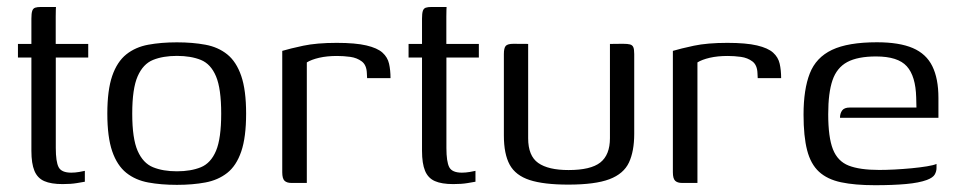

<svg xmlns="http://www.w3.org/2000/svg" viewBox="-20 -525 2747 551"><path d="M159.8 3.3Q126.4 3.3 107 -5.3Q87.5 -13.8 78.8 -34.8Q70.1 -55.8 70.1 -92V-359.8H31.5V-399H70.1V-471.4Q70.1 -486.3 72.4 -493.5Q74.7 -500.7 80.8 -502.9Q86.9 -505 98.1 -505H140.6Q140.6 -503.5 140.2 -496.8Q139.9 -490.2 139.9 -477.5V-399H233.2V-359.8H140.1V-100.3Q140.1 -61.1 148.2 -45.3Q156.4 -29.5 184.5 -29.5Q195.4 -29.5 207.1 -31.5Q218.8 -33.5 223.5 -34.7V-3.5Q217.8 -2.5 200.8 0.4Q183.9 3.3 159.8 3.3Z M487.7 5.5Q442.2 5.5 405.6 -1.3Q368.9 -8 342.5 -29Q316.1 -50.1 302 -90.9Q288 -131.8 288 -199Q288 -266.2 302 -307.1Q316.1 -347.9 342.5 -369Q368.9 -390 405.6 -396.7Q442.2 -403.5 487.7 -403.5Q532.9 -403.5 569.4 -396.7Q605.9 -390 632.1 -369Q658.3 -347.9 672.3 -307.1Q686.3 -266.2 686.3 -199Q686.3 -131.1 672.3 -90.2Q658.3 -49.3 632 -28.7Q605.6 -8 569.1 -1.3Q532.6 5.5 487.7 5.5ZM487.7 -33.4Q527.9 -33.4 556.5 -45.1Q585 -56.8 599.9 -92.1Q614.8 -127.3 614.8 -199Q614.8 -270.7 599.9 -306Q585 -341.4 556.5 -353Q527.9 -364.6 487.7 -364.6Q447.7 -364.6 419.1 -353Q390.5 -341.4 375 -306Q359.5 -270.7 359.5 -199Q359.5 -127.3 375 -92.1Q390.5 -56.8 419.1 -45.1Q447.7 -33.4 487.7 -33.4Z M860.5 0H816.3Q803.1 0 796.5 -6.3Q790 -12.7 790 -30.7V-379Q811.6 -385.5 850.2 -393.8Q888.9 -402 946.3 -402Q1000.1 -402 1031.5 -394.6Q1063 -387.2 1077.7 -373.9Q1092.4 -360.6 1096.5 -342.2Q1100.7 -323.8 1100.7 -300.8H1033.5L1032.8 -314.8Q1032 -338.4 1018.3 -348.7Q1004.5 -359.1 985.2 -361.8Q966 -364.4 947.4 -364.4Q918.3 -364.4 895.8 -359.2Q873.3 -353.9 860.5 -345.9Z M1280.8 3.3Q1247.4 3.3 1228 -5.3Q1208.5 -13.8 1199.8 -34.8Q1191.1 -55.8 1191.1 -92V-359.8H1152.5V-399H1191.1V-471.4Q1191.1 -486.3 1193.4 -493.5Q1195.7 -500.7 1201.8 -502.9Q1207.9 -505 1219.1 -505H1261.6Q1261.6 -503.5 1261.2 -496.8Q1260.9 -490.2 1260.9 -477.5V-399H1354.2V-359.8H1261.1V-100.3Q1261.1 -61.1 1269.2 -45.3Q1277.4 -29.5 1305.5 -29.5Q1316.4 -29.5 1328.1 -31.5Q1339.8 -33.5 1344.5 -34.7V-3.5Q1338.8 -2.5 1321.8 0.4Q1304.9 3.3 1280.8 3.3Z M1495.7 -399V-128.2Q1495.7 -77.7 1524.5 -57.4Q1553.3 -37 1611.7 -37Q1675.3 -37 1702.8 -58.7Q1730.4 -80.5 1730.4 -128.5V-399Q1731.4 -399 1736.9 -399Q1742.4 -399 1748.8 -399.1Q1755.2 -399.3 1761.1 -399.3Q1767 -399.3 1768.8 -399.3Q1781.2 -399.3 1788 -397.5Q1794.7 -395.7 1797.4 -389.8Q1800.1 -383.8 1800.1 -369.9V-141Q1800.1 -91.1 1785 -58.7Q1769.8 -26.2 1728.9 -10.7Q1688 4.8 1610.7 4.8Q1540.6 4.8 1500.1 -8.3Q1459.6 -21.5 1442.8 -52.2Q1426 -83 1426 -136.2V-369.9Q1426 -387.1 1431.3 -393.2Q1436.7 -399.3 1453.5 -399.3Q1464.5 -399.3 1474.6 -399.1Q1484.7 -399 1495.7 -399Z M1981.5 0H1937.3Q1924.1 0 1917.5 -6.3Q1911 -12.7 1911 -30.7V-379Q1932.6 -385.5 1971.2 -393.8Q2009.9 -402 2067.3 -402Q2121.1 -402 2152.5 -394.6Q2184 -387.2 2198.7 -373.9Q2213.4 -360.6 2217.5 -342.2Q2221.7 -323.8 2221.7 -300.8H2154.5L2153.8 -314.8Q2153 -338.4 2139.3 -348.7Q2125.5 -359.1 2106.2 -361.8Q2087 -364.4 2068.4 -364.4Q2039.3 -364.4 2016.8 -359.2Q1994.3 -353.9 1981.5 -345.9Z M2491.1 6.5Q2433.1 6.5 2393.6 -1.9Q2354.1 -10.3 2330.3 -32.2Q2306.5 -54.2 2296.3 -93.8Q2286 -133.4 2286 -196.1Q2286 -268.5 2303.9 -314.2Q2321.7 -360 2367.7 -381.9Q2413.7 -403.7 2496.5 -403.7Q2560.7 -403.7 2599.5 -387.1Q2638.2 -370.5 2655.6 -335Q2673.1 -299.5 2673.1 -244.1V-187H2390.6Q2390.6 -199.4 2396.7 -207.9Q2402.8 -216.4 2418.7 -216.4H2610L2609.3 -245Q2607.8 -306.6 2582.3 -334.8Q2556.9 -363 2494.2 -363Q2441.5 -363 2411.4 -346.9Q2381.4 -330.7 2369.1 -294.7Q2356.8 -258.7 2356.8 -197.2Q2356.8 -131 2370.3 -96.6Q2383.9 -62.1 2415.7 -49.7Q2447.6 -37.3 2503.2 -37.3Q2522.2 -37.3 2546.7 -38.5Q2571.3 -39.8 2595.9 -42.1Q2620.5 -44.5 2640.2 -47.7Q2659.9 -50.9 2667.6 -54.6V-42.8Q2667.6 -33.2 2662.5 -24.2Q2657.4 -15.2 2640 -8.6Q2617.6 -0.3 2580.1 3.1Q2542.7 6.5 2491.1 6.5Z"/></svg>

Font: Genos Thin
Style: Regular
Weight: 100
Designer: Robert E. Leuschke
Foundry: Robert E. Leuschke
Version: Version 1.010